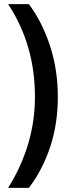

<svg xmlns="http://www.w3.org/2000/svg" viewBox="-20 -745 344 923"><path d="M258 -279Q258 -149 221 -38Q184 73 119 158H19Q81 60 114.5 -50.5Q148 -161 148 -280Q148 -530 19 -725H119Q183 -639 220.5 -524.5Q258 -410 258 -279Z"/></svg>

Font: Noto Sans Arabic ExtCond SemBd
Style: Regular
Weight: 600
Width: 2
Designer: Monotype Design Team, Nadine Chahine, Nizar Qandah and Khaled Hosny
Foundry: Monotype Imaging Inc.
Version: Version 2.012; ttfautohint (v1.8.4.7-5d5b)